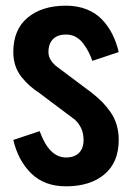

<svg xmlns="http://www.w3.org/2000/svg" viewBox="-20 -654 466 683"><path d="M308.6 -437.5Q301.8 -456.1 294.9 -469.5Q288.1 -482.9 276.6 -498.5Q265.1 -514.2 249.5 -522.7Q233.9 -531.2 214.8 -531.2Q185.1 -531.2 168.7 -514.9Q152.3 -498.5 152.3 -468.8Q152.3 -439.5 183.6 -416L308.6 -322.3Q329.6 -305.7 344.5 -290.3Q359.4 -274.9 373.5 -254.6Q387.7 -234.4 395 -209.5Q402.3 -184.6 402.3 -156.2Q402.3 -76.2 351.3 -33.7Q300.3 8.8 214.8 8.8Q137.7 8.8 91.1 -37.1Q44.4 -83 27.3 -156.2L121.1 -187.5Q154.8 -93.8 214.8 -93.8Q244.6 -93.8 261 -110.1Q277.3 -126.5 277.3 -156.2Q277.3 -199.7 246.1 -228.5L121.1 -322.3Q100.1 -336.4 85.9 -348.9Q71.8 -361.3 57.1 -379.4Q42.5 -397.5 34.9 -419.9Q27.3 -442.4 27.3 -468.8Q27.3 -548.8 78.4 -591.3Q129.4 -633.8 214.8 -633.8Q255.4 -633.8 288.1 -620.8Q320.8 -607.9 343 -584.5Q365.2 -561 379.6 -532.5Q394 -503.9 402.3 -468.8Z"/></svg>

Font: OswaldRegular
Style: Regular
Weight: 400
Designer: vernon adams
Foundry: vernon adams
Version: Version 1.000